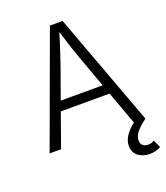

<svg xmlns="http://www.w3.org/2000/svg" viewBox="-166 -840 1005 1164"><g transform="rotate(-20 336.5 -258.5)"><path d="M27.8 0H101.6L178.7 -216.3H493.7L571.8 -1C526.9 33.7 494.1 75.2 494.1 123C494.1 181.2 543.5 211.4 599.1 211.4C629.9 211.4 653.3 201.7 670.4 192.9L647.9 143.6C637.2 149.9 624 154.8 608.4 154.8C581.1 154.8 561 140.6 561 111.3C561 68.8 600.1 35.6 645.5 0L376.5 -727.5H294.4ZM200.7 -277.8 271.5 -475.6C287.6 -522 308.6 -584 335 -671.4C361.3 -585 381.3 -523.9 399.4 -475.6L471.2 -277.8Z"/></g></svg>

Font: Raveo Light
Style: Regular
Weight: 300
Designer: Jakub Foglar, Rasmus Andersson (Inter)
Foundry: Jakubfoglar.com
Version: Version 1.100;Glyphs 3.2.3 (3260)